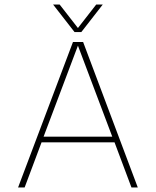

<svg xmlns="http://www.w3.org/2000/svg" viewBox="-20 -830 690 850"><path d="M310 -688 215 -810H244L325 -706L406 -810H435L340 -688ZM60 0 303 -644H348L590 0H562L487 -200H164L89 0ZM173 -225H477L325 -628Z"/></svg>

Font: Kanit Thin
Style: Regular
Weight: 250
Designer: Katatrad Team
Foundry: CadsonDemak
Version: Version 2.000; ttfautohint (v1.8.3)